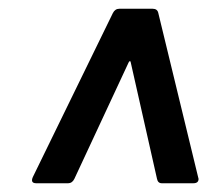

<svg xmlns="http://www.w3.org/2000/svg" viewBox="-20 -720 491 439"><path d="M55 -315 238 -690Q243 -700 253 -700H329Q340 -700 342 -690L433 -315L434 -311Q434 -301 422 -301H350Q341 -301 339 -311L279 -577Q279 -580 277 -580Q275 -580 274 -577L150 -311Q145 -301 136 -301H63Q49 -301 55 -315Z"/></svg>

Font: Barlow SemiBold
Style: Italic
Weight: 600
Italic angle: -7°
Designer: Jeremy Tribby
Foundry: Tribby Type
Version: Version 1.408